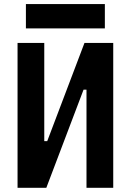

<svg xmlns="http://www.w3.org/2000/svg" viewBox="-20 -899 626 919"><path d="M64 0V-693.4H191.9V-223.6H206.1L384.3 -693.4H522V0H394V-469.7H379.9L201.7 0ZM104 -763.2V-879.4H481.9V-763.2Z"/></svg>

Font: Cascadia Mono PL
Style: Bold
Weight: 700
Monospace: yes
Designer: Aaron Bell
Foundry: Saja Typeworks
Version: Version 2404.023; ttfautohint (v1.8.4)